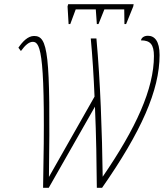

<svg xmlns="http://www.w3.org/2000/svg" viewBox="-20 -898 783 918"><path d="M308 -783H316L342 -853H438L443 -783H451L479 -853H574L575 -783H583L617 -867L619 -878H306L303 -867ZM186 0H213L434 -388C440 -251 442 -113 443 0H468C655 -268 743 -466 743 -635C743 -702 719 -727 687 -727C668 -727 656 -717 654 -705C698 -705 716 -686 716 -630C716 -474 631 -286 471 -53C468 -267 460 -506 441 -714H414C422 -629 428 -533 432 -436L214 -52C222 -648 209 -726 143 -726C113 -726 88 -699 68 -670L80 -654C101 -683 119 -698 137 -698C176 -698 199 -634 186 0Z"/></svg>

Font: Noto Serif Condensed Thin
Style: Italic
Weight: 100
Width: 3
Italic angle: -12°
Designer: Monotype Design Team
Foundry: Monotype Imaging Inc.
Version: Version 2.013